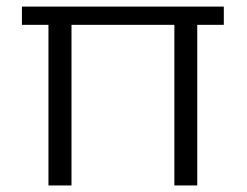

<svg xmlns="http://www.w3.org/2000/svg" viewBox="-20 -566 753 586"><path d="M46.9 -490.2V-545.9H663.1V-490.2H582V0H512.2V-490.2H198.2V0H127.9V-490.2Z"/></svg>

Font: SVN-Poppins Light
Style: Regular
Weight: 300
Designer: Ninad Kale (Devanagari), Jonny Pinhorn (Latin)
Foundry: Indian Type Foundry
Version: Version 3.002 2017